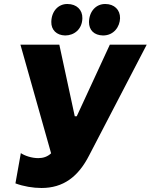

<svg xmlns="http://www.w3.org/2000/svg" viewBox="-20 -923 752 958"><path d="M187 15C295 15 370 -40 425 -148L712 -700H528L363 -343H353L276 -700H82L235 -158C217 -141 195 -134 171 -134C138 -134 103 -146 84 -159L57 -8C97 7 145 15 187 15ZM305 -746C350 -746 390 -777 391 -832C392 -874 362 -903 317 -903C272 -904 237 -868 236 -814C235 -774 262 -747 305 -746ZM494 -746C549 -746 578 -791 579 -832C580 -874 550 -903 506 -903C460 -904 425 -867 424 -813C424 -773 449 -747 494 -746Z"/></svg>

Font: Fixel Display 20240404 ExBold
Style: Italic
Weight: 800
Italic angle: -10°
Designer: AlfaBravo + MacPaw
Foundry: Kyrylo Tkachov, Marchela Mozhyna, Serhii Makarenko, Maria Weinstein, Zakhar Kryvoshyya
Version: Version 1.211;Glyphs 3.2 (3225)